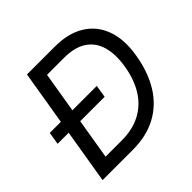

<svg xmlns="http://www.w3.org/2000/svg" viewBox="-178 -909 1090 1090"><g transform="rotate(-45 367.0 -364.0)"><path d="M298.8 0H106.9L120.1 -82H290Q379.4 -82 443.6 -116.2Q507.8 -150.4 547.1 -214.1Q586.4 -277.8 600.6 -365.2Q615.2 -453.1 596.9 -515.9Q578.6 -578.6 527.6 -612.1Q476.6 -645.5 392.6 -645.5H210L223.6 -727.5H400.9Q507.3 -727.5 578.6 -683.8Q649.9 -640.1 679.7 -558.8Q709.5 -477.5 690.4 -364.3Q671.4 -249.5 620.8 -168.2Q570.3 -86.9 489.5 -43.5Q408.7 0 298.8 0ZM269 -727.5 148.4 0H55.7L176.3 -727.5ZM21 -326.2 33.2 -401.4H410.6L398.4 -326.2Z"/></g></svg>

Font: Inter
Style: Italic
Weight: 400
Italic angle: -9.3988°
Designer: Rasmus Andersson
Foundry: rsms
Version: Version 4.001;git-66647c0bb